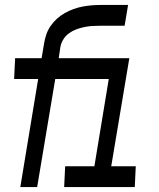

<svg xmlns="http://www.w3.org/2000/svg" viewBox="-20 -755 640 775"><path d="M62 0 134 -436H37L41 -520H148L158 -580Q161 -598 167 -616Q173 -634 184.5 -650.5Q196 -667 210.5 -680Q225 -693 242 -702.5Q259 -712 277 -718.5Q295 -725 313.5 -728.5Q332 -732 350 -733.5Q368 -735 386 -735H497L483 -651H382Q366 -651 350.5 -650Q335 -649 319 -645.5Q303 -642 288 -636.5Q273 -631 259 -621Q245 -611 236 -596.5Q227 -582 224 -567L217 -520H502L429 -84H528L524 0H239L243 -84H361L419 -436H203L130 0Z"/></svg>

Font: Iosevka SS04 Md Ex Obl
Style: Regular
Weight: 500
Width: 7
Italic angle: -9°
Monospace: yes
Designer: Belleve Invis
Foundry: Belleve Invis
Version: Version 19.0.0; ttfautohint (v1.8.4)